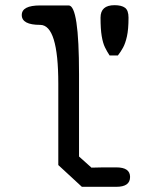

<svg xmlns="http://www.w3.org/2000/svg" viewBox="-20 -721 590 741"><path d="M429 -75Q482 -75 482 -38Q482 0 429 0H296L205 -84V-398Q205 -625 135 -625Q64 -625 64 -663Q64 -700 135 -700H245Q285 -700 285 -435V-117L333 -74Q354 -75 378 -75Q402 -75 429 -75ZM435 -507H403Q393 -522 385 -538.5Q377 -555 372.5 -582Q368 -609 368 -653Q368 -701 422 -701Q449 -701 462.5 -691Q476 -681 476 -653Q476 -608 470 -581Q464 -554 455 -537.5Q446 -521 435 -507Z"/></svg>

Font: Syne Mono
Style: Regular
Weight: 400
Monospace: yes
Designer: Lucas Descroix
Foundry: Bonjour Monde
Version: Version 2.000; ttfautohint (v1.8.3)